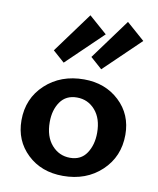

<svg xmlns="http://www.w3.org/2000/svg" viewBox="-81 -775 697 846"><g transform="rotate(10 267.0 -352.0)"><path d="M175 -485 123 -531 255 -711 336 -640ZM343 -485 291 -531 423 -711 504 -640ZM258 7Q161 7 98.5 -52.5Q36 -112 36 -203Q36 -301 104.5 -364.5Q173 -428 277 -428Q372 -428 435 -369Q498 -310 498 -219Q498 -121 430 -57Q362 7 258 7ZM374 -206Q374 -270 341.5 -307Q309 -344 260 -344Q211 -344 185.5 -307.5Q160 -271 160 -217Q160 -152 193 -114.5Q226 -77 275 -77Q324 -77 349 -114.5Q374 -152 374 -206Z"/></g></svg>

Font: EauTest
Style: Bold
Weight: 700
Designer: Christian Thalmann (Catharsis Fonts)
Version: Version 0.001;PS 000.001;hotconv 1.0.88;makeotf.lib2.5.64775